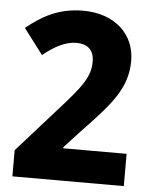

<svg xmlns="http://www.w3.org/2000/svg" viewBox="-52 -834 643 812"><g transform="rotate(5 269.5 -428.0)"><path d="M31 -66H504V-203H235V-208L312 -291C431 -415 489 -485 489 -597C489 -708 404 -790 269 -790C161 -790 91 -746 29 -696L111 -588C160 -628 206 -652 253 -652C298 -652 327 -629 327 -579C327 -516 296 -473 202 -369L31 -177Z"/></g></svg>

Font: Noto Sans Malayalam UI SemiCondensed ExtraBold
Style: Regular
Weight: 800
Width: 4
Designer: Jelle Bosma - Monotype Design Team
Foundry: Monotype Imaging Inc.
Version: Version 2.104